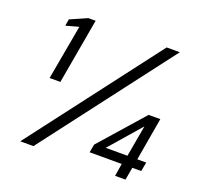

<svg xmlns="http://www.w3.org/2000/svg" viewBox="-123 -838 1003 972"><g transform="rotate(20 378.5 -352.0)"><path d="M112 -352 165 -647 96 -628 102 -664 193 -704H232L170 -352ZM82 0 616 -700H687L153 0ZM593 0 604 -68H431L439 -112L647 -348H710L670 -117H718L709 -68H661L649 0ZM500 -117H617L647 -286Z"/></g></svg>

Font: DM Sans 16pt Light
Style: Italic
Weight: 300
Italic angle: -10°
Version: Version 4.004;gftools[0.9.30]